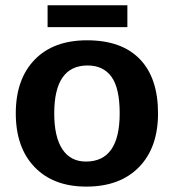

<svg xmlns="http://www.w3.org/2000/svg" viewBox="-20 -689 651 719"><path d="M571.8 -264.6Q571.8 -136.2 500.5 -63.2Q429.2 9.8 303.2 9.8Q179.7 9.8 109.4 -63.5Q39.1 -136.7 39.1 -264.6Q39.1 -392.1 109.4 -465.1Q179.7 -538.1 306.2 -538.1Q435.5 -538.1 503.7 -467.5Q571.8 -397 571.8 -264.6ZM428.2 -264.6Q428.2 -358.9 397.5 -401.4Q366.7 -443.8 308.1 -443.8Q183.1 -443.8 183.1 -264.6Q183.1 -176.3 213.6 -130.1Q244.1 -84 301.8 -84Q428.2 -84 428.2 -264.6ZM158.2 -669.4H457V-587.4H158.2Z"/></svg>

Font: Liberation Sans
Style: Bold
Weight: 700
Designer: Steve Matteson
Foundry: Ascender Corporation
Version: Version 2.1.5